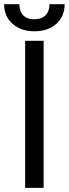

<svg xmlns="http://www.w3.org/2000/svg" viewBox="-41 -908 332 928"><path d="M169.9 0H80.6V-710.9H169.9ZM271.5 -887.7Q271.5 -829.1 231.4 -793Q191.4 -756.8 125.5 -756.8Q60.1 -756.8 19.5 -793Q-21 -829.1 -21 -887.7H52.7Q52.7 -853.5 71.3 -834Q89.8 -814.5 125 -814.9Q160.2 -814.9 178.7 -834Q198.2 -853 198.2 -887.7Z"/></svg>

Font: RobotoCondensed-Regular
Style: Regular
Weight: 400
Designer: Google
Version: Version 2.001201; 2014